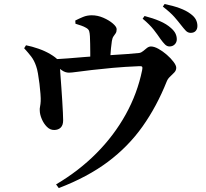

<svg xmlns="http://www.w3.org/2000/svg" viewBox="-20 -868 1040 970"><path d="M836.2 -633.3Q823.7 -633.3 813.5 -643.4Q803.3 -653.6 790.6 -671.1Q776.8 -691.9 756.6 -717.9Q736.3 -743.8 700.6 -773.6L710.3 -787.2Q752.6 -776.3 787 -761.6Q821.4 -746.9 844.3 -726Q860.6 -711.7 866.9 -697.8Q873.2 -683.9 873.2 -669.6Q873.2 -654.5 862.9 -643.9Q852.5 -633.3 836.2 -633.3ZM263.3 63.5Q378.3 -4.3 467.1 -93.7Q555.9 -183 615.1 -289.7Q674.3 -396.4 698.1 -513.6Q700.8 -526.5 698.1 -530.5Q695.3 -534.5 683.9 -533.7Q610.4 -530.7 550.1 -525.2Q489.8 -519.7 443.9 -514.3Q398.1 -508.9 368.8 -504.9Q339.6 -500.9 328.5 -500.9Q309 -500.9 291.7 -513.5Q274.5 -526.1 241.1 -551.4L241.5 -568.4Q281.2 -569.8 325.1 -573.2Q368.9 -576.6 410.3 -580.2Q451.6 -583.8 483.2 -585.4Q516.3 -588.4 553.6 -590.5Q591 -592.7 625.2 -595.2Q659.4 -597.7 683.4 -600.4Q693.9 -602.1 703.3 -610.1Q712.8 -618.1 722.5 -625.7Q732.2 -633.2 742.8 -633.2Q759.1 -633.2 780.8 -621.1Q802.5 -609 822.9 -591.2Q843.3 -573.4 856.8 -555.4Q870.4 -537.5 870.4 -525.4Q870.4 -512.5 860.7 -502Q851 -491.5 839.5 -481Q827.9 -470.5 822.7 -457.4Q772 -330.4 700.2 -229.1Q628.4 -127.8 525.5 -50.7Q422.6 26.5 276.9 82.2ZM253.7 -211.3Q233.2 -211 216.9 -227.4Q200.6 -243.8 190.9 -267Q181.1 -290.2 180.9 -309.5Q179.9 -317.7 182.4 -329.9Q184.9 -342 185.6 -356.5Q186.3 -369.9 184.5 -393.6Q182.8 -417.3 179.4 -444.9Q176 -472.4 171.8 -496.3Q167.6 -520.3 162.7 -533.4Q153 -562.4 137.5 -582.5Q122 -602.5 102 -624.3L111.4 -639.3Q140.6 -633.7 174.2 -622Q207.8 -610.2 233.2 -595.1Q262.5 -577.7 271.8 -565.7Q281 -553.6 282.8 -527.7Q283.5 -514.9 285.5 -487.5Q287.6 -460 290 -426Q292.5 -391.9 294.5 -358.4Q296.6 -324.8 297.8 -298.7Q299 -272.6 299 -260.6Q299.2 -235.9 287 -223.7Q274.8 -211.5 253.7 -211.3ZM436 -542.7Q436 -548.7 436 -565.1Q436 -581.6 436 -603.1Q436 -624.7 435.5 -646.7Q435 -668.7 434.3 -684.8Q433.3 -701.6 430.4 -710.9Q427.5 -720.3 415.5 -727.2Q404.3 -733.9 390.3 -738.7Q376.3 -743.5 361.3 -748.1L360.3 -764.3Q378.7 -773.7 399.1 -782.2Q419.5 -790.8 443.5 -790.8Q473.1 -790.8 502 -778.3Q530.9 -765.8 550.2 -749.2Q569.4 -732.5 569.4 -720.6Q569.4 -707.5 564.3 -699.8Q559.1 -692.1 553.4 -684.3Q547.7 -676.5 545.2 -660.8Q542.8 -645.8 540.7 -624.3Q538.6 -602.8 537.3 -581.6Q536.1 -560.3 536.1 -544.9ZM943.6 -702Q929 -702 918.7 -712.8Q908.5 -723.5 893.7 -742.5Q880.1 -760.3 861 -782.2Q842 -804.1 802.7 -834.6L811.6 -847.7Q854.4 -839 887.6 -826.8Q920.8 -814.6 941.9 -798.6Q961.5 -784.5 969.4 -769.3Q977.3 -754.1 977.3 -736.9Q977.3 -721 968.4 -711.5Q959.5 -702 943.6 -702Z"/></svg>

Font: Noto Serif SC ExtraLight
Style: Regular
Weight: 200
Designer: Ryoko NISHIZUKA 西塚涼子 (kana & ideographs); Frank Grießhammer (Latin, Greek & Cyrillic); Wenlong ZHANG 张文龙 (bopomofo); San
Foundry: Adobe
Version: Version 2.002-H1;hotconv 1.1.0;makeotfexe 2.6.0